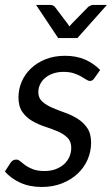

<svg xmlns="http://www.w3.org/2000/svg" viewBox="-20 -736 446 764"><path d="M0 0ZM356 -425.5Q352 -419.5 348 -416.8Q344 -414 338 -414Q331 -414 322.8 -419.5Q314.5 -425 302.8 -431.8Q291 -438.5 274 -444.2Q257 -450 233 -450Q210.5 -450 192 -443.8Q173.5 -437.5 160.2 -426.5Q147 -415.5 139.8 -400.8Q132.5 -386 132.5 -369.5Q132.5 -346 148 -332Q163.5 -318 187 -307.8Q210.5 -297.5 237.5 -288Q264.5 -278.5 288 -264Q311.5 -249.5 327 -227Q342.5 -204.5 342.5 -168.5Q342.5 -133.5 328.8 -101.5Q315 -69.5 289.2 -45.2Q263.5 -21 227.2 -6.5Q191 8 146 8Q97.5 8 60.2 -9.2Q23 -26.5 -0.5 -53.5L21.5 -87.5Q26 -94 31.2 -97.5Q36.5 -101 45 -101Q53 -101 61 -94Q69 -87 81 -78.2Q93 -69.5 111.2 -62.5Q129.5 -55.5 157.5 -55.5Q182 -55.5 201.8 -63Q221.5 -70.5 235.2 -83Q249 -95.5 256.2 -112.2Q263.5 -129 263.5 -148Q263.5 -173.5 248 -188.5Q232.5 -203.5 209 -213.5Q185.5 -223.5 158.5 -232.2Q131.5 -241 108 -254.8Q84.5 -268.5 69 -290.5Q53.5 -312.5 53.5 -349Q53.5 -381 66.2 -410.8Q79 -440.5 103 -463.5Q127 -486.5 161.2 -500.2Q195.5 -514 238.5 -514Q284 -514 318.8 -498.8Q353.5 -483.5 378.5 -457.5ZM123.5 -716.5H180.5Q186 -716.5 190.8 -714Q195.5 -711.5 198 -709L249.5 -641L256 -631L265 -641L331.5 -709Q335 -711.5 340.2 -714Q345.5 -716.5 350.5 -716.5H405.5L288 -584.5H211.5Z"/></svg>

Font: Lato
Style: Italic
Weight: 400
Italic angle: -7°
Designer: Lukasz Dziedzic
Foundry: tyPoland Lukasz Dziedzic
Version: Version 2.007; 2014-02-27